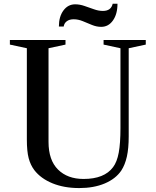

<svg xmlns="http://www.w3.org/2000/svg" viewBox="-20 -970 812 1001"><path d="M393 10.5Q314.5 10.5 253.8 -14.2Q193 -39 159 -83Q139 -109.5 129.5 -145.2Q120 -181 120 -243V-718.5L31.5 -737.5V-761.5H321.5V-737.5L233 -718.5V-230.5Q233 -135 282.5 -86Q332 -37 415.5 -37Q524 -37 569.5 -98.5Q590 -125.5 599 -174Q608 -222.5 608 -302.5V-718.5L520 -737.5V-761.5H740V-737.5L651 -718.5V-258.5Q651 -196.5 641.5 -153.8Q632 -111 612.5 -81Q583 -37.5 526 -13.5Q469 10.5 393 10.5ZM507.5 -830Q483.5 -830 459.2 -840Q435 -850 411.2 -859.8Q387.5 -869.5 364 -869.5Q342 -869.5 328.2 -859.2Q314.5 -849 312 -831.5H287Q287 -883.5 310.8 -915.5Q334.5 -947.5 372 -947.5Q395.5 -947.5 420.2 -939Q445 -930.5 469.5 -921.8Q494 -913 516.5 -913Q559 -913 567.5 -950.5H592.5Q592.5 -897 569 -863.5Q545.5 -830 507.5 -830Z"/></svg>

Font: Libre Caslon Text
Style: Regular
Weight: 400
Designer: Pablo Impallari, Rodrigo Fuenzalida, Katja Schimmel
Foundry: Pablo Impallari, Rodrigo Fuenzalida
Version: Version 2.000